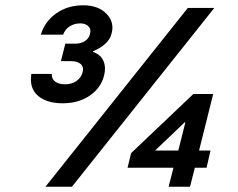

<svg xmlns="http://www.w3.org/2000/svg" viewBox="-20 -705 897 725"><path d="M216.7 -315Q155.8 -315 122.9 -343.8Q90 -372.5 98.3 -425.8H175.8Q174.2 -407.5 187.9 -397.1Q201.7 -386.7 225 -386.7Q250.8 -386.7 268.8 -399.2Q286.7 -411.7 291.7 -431.7Q297.5 -450.8 285.4 -462.5Q273.3 -474.2 247.5 -474.2H210L226.7 -540H264.2Q284.2 -540 300 -549.6Q315.8 -559.2 320 -577.5Q325 -594.2 314.2 -605.4Q303.3 -616.7 283.3 -616.7Q261.7 -616.7 244.2 -606.2Q226.7 -595.8 218.3 -574.2H134.2Q149.2 -624.2 192.5 -654.6Q235.8 -685 294.2 -685Q350.8 -685 381.7 -653.3Q412.5 -621.7 401.7 -580Q396.7 -557.5 378.3 -540.4Q360 -523.3 331.7 -511.7L330.8 -509.2Q360 -499.2 370.4 -475.4Q380.8 -451.7 373.3 -420.8Q361.7 -373.3 319.2 -344.2Q276.7 -315 216.7 -315ZM616.7 0 635 -71.7H461.7L475 -126.7L710 -350H785L731.7 -136.7H775L760 -71.7H715.8L697.5 0ZM565.8 -136.7H653.3L680 -243.3H677.5ZM151.7 0 689.2 -675H789.2L251.7 0Z"/></svg>

Font: Funnel Sans SemiBold
Style: Italic
Weight: 600
Italic angle: -14.036°
Designer: NORD ID, Kristian Moeller
Foundry: Dicotype
Version: Version 1.000